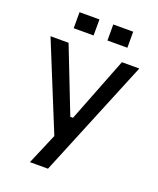

<svg xmlns="http://www.w3.org/2000/svg" viewBox="-159 -810 880 1069"><g transform="rotate(20 281.0 -275.5)"><path d="M228 -19 18 -534H125L275 -150H291L441 -534H544L257 164H150ZM124 -715H242V-620H124ZM324 -715H442V-620H324Z"/></g></svg>

Font: Mozilla Text BETA Medium
Style: Regular
Weight: 500
Designer: Studio DRAMA
Foundry: Studio DRAMA
Version: Version 0.100